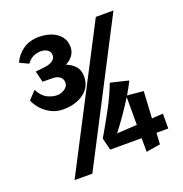

<svg xmlns="http://www.w3.org/2000/svg" viewBox="-145 -934 1031 1084"><g transform="rotate(-20 370.5 -392.5)"><path d="M123 -629Q145 -631 164.5 -633.5Q184 -636 191 -637Q214 -642 229 -653Q244 -664 244 -684Q244 -704 228 -715.5Q212 -727 189 -727Q135 -727 104 -683L51 -708Q69 -750 108.5 -778.5Q148 -807 206 -807Q247 -807 280.5 -794Q314 -781 334.5 -755.5Q355 -730 355 -692Q355 -665 339.5 -643Q324 -621 296 -607Q327 -596 348.5 -572.5Q370 -549 370 -511Q370 -447 321 -411Q272 -375 197 -375Q158 -375 126 -391Q94 -407 71 -432.5Q48 -458 36 -486L81 -534Q103 -492 133 -477Q163 -462 192 -462Q215 -462 237 -476.5Q259 -491 259 -513Q259 -536 242.5 -548.5Q226 -561 203 -561Q194 -561 176.5 -561.5Q159 -562 139 -562ZM119 22 547 -803H653L226 22ZM645 -71 641 -3 556 11V-71H367L349 -144Q388 -210 428.5 -285Q469 -360 494 -427L602 -401Q593 -382 582.5 -363.5Q572 -345 561 -326L658 -317L649 -156L716 -160V-71ZM556 -318Q528 -273 497.5 -229Q467 -185 435 -144L556 -151Z"/></g></svg>

Font: RocknRoll One
Style: Regular
Weight: 400
Designer: Fontworks Inc.
Foundry: Fontworks Inc.
Version: Version 1.100